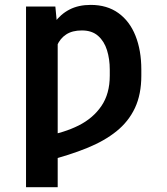

<svg xmlns="http://www.w3.org/2000/svg" viewBox="-20 -573 694 796"><path d="M219.2 -444.3V203.1H87.9V-545.9H209.5ZM199.2 -313.5 142.6 -288.1Q149.4 -346.7 164.8 -395Q180.2 -443.4 205.6 -478.8Q231 -514.2 268.1 -533.4Q305.2 -552.7 356 -552.7Q423.8 -552.7 470.7 -519Q517.6 -485.4 541.7 -424.8Q565.9 -364.3 565.9 -284.2V-259.3Q565.9 -182.1 539.6 -125.7Q513.2 -69.3 462.9 -28.8Q412.6 11.7 340.1 41Q267.6 70.3 175.8 93.8L167.5 -9.3Q245.6 -22.5 305.9 -52.7Q366.2 -83 400.6 -133.8Q435.1 -184.6 435.1 -259.3V-284.2Q435.1 -328.1 423.6 -365Q412.1 -401.9 386.7 -424.3Q361.3 -446.8 319.3 -446.8Q279.8 -446.8 254.4 -430.2Q229 -413.6 216.1 -383.3Q203.1 -353 199.2 -313.5Z"/></svg>

Font: Inter 17pt SemiBold
Style: Regular
Weight: 600
Version: Version 4.001;git-66647c0bb